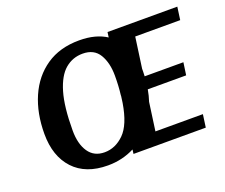

<svg xmlns="http://www.w3.org/2000/svg" viewBox="-111 -830 1186 1011"><g transform="rotate(-20 481.5 -324.5)"><path d="M677 -392Q677 -385 676.5 -378Q676 -371 676 -364H893L883 -294H668Q665 -277 661 -261Q657 -245 652 -230L630 -72H896L886 0H481L484 -24Q416 11 335 11Q211 11 143.5 -61.5Q76 -134 76 -259Q76 -375 115.5 -465.5Q155 -556 231 -608Q307 -660 416 -660Q463 -660 501 -650Q539 -640 568 -621L572 -650H963L953 -578H701L677 -406ZM530 -421Q530 -493 501.5 -540.5Q473 -588 409 -588Q353 -588 311 -552.5Q269 -517 245.5 -437.5Q222 -358 222 -225Q222 -150 252.5 -105Q283 -60 342 -60Q403 -60 451.5 -108Q500 -156 519 -272L524 -309V-314Q530 -362 530 -421Z"/></g></svg>

Font: Arsenal SC
Style: Bold Italic
Weight: 700
Italic angle: -9.10001°
Designer: Andrij Shevchenko
Foundry: Stairsfor
Version: Version 2.001; ttfautohint (v1.8.4.7-5d5b)